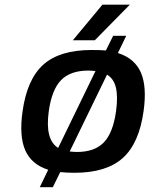

<svg xmlns="http://www.w3.org/2000/svg" viewBox="-20 -721 632 811"><path d="M366.7 -509.8Q408.7 -509.8 427.2 -507.8L458 -569.8H513.2L478 -497.1Q548.8 -474.6 575 -414.8Q601.1 -355 586.4 -251Q567.4 -114.7 498 -53Q428.7 8.8 294.9 8.8Q262.2 8.8 234.4 5.9L203.1 69.8H147.9L183.6 -3.9Q112.8 -26.4 86.7 -86.2Q60.5 -146 75.2 -250Q94.2 -386.7 163.3 -448.2Q232.4 -509.8 366.7 -509.8ZM353.5 -422.9Q277.3 -422.9 238 -382.6Q198.7 -342.3 186 -251Q169.4 -130.9 225.6 -96.2L383.3 -420.9Q365.7 -422.9 353.5 -422.9ZM432.1 -405.8 274.4 -81.1Q293.9 -79.1 305.2 -79.1Q379.9 -79.1 418.7 -119.6Q457.5 -160.2 470.2 -251Q478.5 -312.5 469.7 -350.3Q460.9 -388.2 432.1 -405.8ZM287.6 -550.8 412.6 -701.2H528.3L380.4 -550.8Z"/></svg>

Font: Fivo Sans Med
Style: Regular
Weight: 450
Designer: Alexander Slobzheninov
Foundry: Alexander Slobzheninov
Version: 1.0